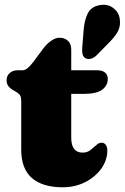

<svg xmlns="http://www.w3.org/2000/svg" viewBox="-20 -780 529 814"><path d="M42.5 -394 35.5 -398Q23 -405 15.5 -414.8Q8 -424.5 8 -440Q8 -458.5 21 -470.2Q34 -482 54 -482H76Q94.5 -482 120 -516L164 -575Q178 -594 196.8 -607Q215.5 -620 232 -620Q254.5 -620 268.2 -607Q282 -594 282 -570V-482H393Q413.5 -482 425.2 -472.5Q437 -463 437 -445Q437 -418 413.5 -400Q390 -382 335 -382H282V-197Q282 -133 330 -133Q350 -133 363.8 -144Q377.5 -155 389 -165.5Q400.5 -176 412.5 -175Q422 -174.5 428.5 -165.8Q435 -157 435 -142Q435 -101 409.5 -65.2Q384 -29.5 341 -7.8Q298 14 246 14Q160.5 14 115.2 -25.2Q70 -64.5 70 -146V-350Q70 -372.5 62.2 -380Q54.5 -387.5 42.5 -394ZM334.5 -651Q337.5 -693.5 352 -723Q366.5 -752.5 404.5 -758.5Q436.5 -764 460 -746.2Q483.5 -728.5 487.5 -701Q492 -674 481.8 -651.2Q471.5 -628.5 442.5 -599.5L389 -545Q379.5 -535.5 366.8 -531.5Q354 -527.5 343.5 -532.5Q332.5 -538.5 330 -550.2Q327.5 -562 328.5 -576Z"/></svg>

Font: Fraunces 9pt SuperSoft Black
Style: Regular
Weight: 900
Version: Version 1.000;[b76b70a41]